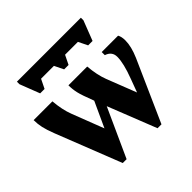

<svg xmlns="http://www.w3.org/2000/svg" viewBox="-173 -805 964 964"><g transform="rotate(-45 309.5 -322.5)"><path d="M286.6 -313Q261.7 -377 255.6 -404.3Q249.5 -431.6 249.5 -459H382.8Q388.2 -394.5 406.2 -347.7L467.8 -189.9L494.6 -262.2Q524.4 -340.8 524.4 -386.7Q524.4 -424.3 485.8 -437V-459H602.1Q611.3 -442.9 611.3 -416.5Q611.3 -373 586.4 -315.9L441.4 9.8H413.6L311.5 -249L193.8 9.8H166.5L29.3 -339.4Q14.2 -378.4 8.3 -405Q2.4 -431.6 2.4 -459H135.7Q141.1 -394.5 159.2 -347.7L224.6 -178.2ZM533.7 -636.7 492.7 -530.8H461.4L437.5 -579.6H346.2L322.3 -530.8H291L267.1 -579.6H175.8L151.9 -530.8H120.6L79.6 -636.7V-654.8H533.7Z"/></g></svg>

Font: Tinos
Style: Bold
Weight: 700
Designer: Steve Matteson
Foundry: Monotype Imaging Inc.
Version: Version 1.23